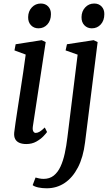

<svg xmlns="http://www.w3.org/2000/svg" viewBox="-20 -786 614 1061"><path d="M125 10Q103 10 87.2 3.2Q71.5 -3.5 64 -17.5Q56.5 -31.5 58.5 -53.5Q60.5 -73 65.8 -107.8Q71 -142.5 77.8 -187.5Q84.5 -232.5 92.5 -283Q100.5 -333.5 108 -385Q115.5 -436.5 122 -484.5L60 -507.5L66.5 -541.5L210.5 -564L232.5 -553.5L161.5 -87Q159 -69 164 -60.2Q169 -51.5 177 -51.5Q187.5 -51.5 199 -58.2Q210.5 -65 227.5 -81.5L240 -56.5Q235 -49 219.8 -33Q204.5 -17 180.5 -3.5Q156.5 10 125 10ZM192.5 -629.5Q167.5 -629.5 151.2 -646.5Q135 -663.5 135.5 -691.5Q136 -724 156 -745.2Q176 -766.5 205.5 -766.5Q231 -766.5 246.5 -750Q262 -733.5 261.5 -707.5Q261.5 -673 242 -651.2Q222.5 -629.5 192.5 -629.5ZM450 1Q440 82.5 410.8 139Q381.5 195.5 337.5 225Q293.5 254.5 238 254.5Q213 254.5 191.2 249.8Q169.5 245 160.5 237L176.5 195Q183.5 197.5 196.5 200Q209.5 202.5 221 202.5Q254 202.5 276.8 184.5Q299.5 166.5 314.2 134.8Q329 103 338 61.2Q347 19.5 352.5 -27L409 -484L342.5 -507.5L350 -541.5L497.5 -564L519.5 -553.5ZM487.5 -629.5Q462.5 -629.5 446.2 -646.5Q430 -663.5 430.5 -691.5Q431 -724 451 -745.2Q471 -766.5 500.5 -766.5Q526 -766.5 541.5 -750Q557 -733.5 556.5 -707.5Q556.5 -673 537 -651.2Q517.5 -629.5 487.5 -629.5Z"/></svg>

Font: Merriweather 24pt
Style: Italic
Weight: 400
Italic angle: -7.8°
Designer: Eben Sorkin
Foundry: Eben Sorkin
Version: Version 2.101